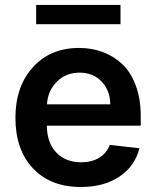

<svg xmlns="http://www.w3.org/2000/svg" viewBox="-20 -747 632 778"><path d="M468.3 -727.1V-648.9H126.5V-727.1ZM307.6 10.7Q184.6 10.7 113.5 -64.9Q42.5 -140.6 42.5 -269.5Q42.5 -396.5 113.3 -474.6Q184.1 -552.7 300.8 -552.7Q352.5 -552.7 396.7 -536.1Q440.9 -519.5 475.6 -486.8Q510.3 -454.1 530.3 -400.1Q550.3 -346.2 550.3 -276.9V-237.8H169.9Q170.4 -168.5 208.3 -128.9Q246.1 -89.4 309.1 -89.4Q351.1 -89.4 381.3 -107.4Q411.6 -125.5 424.8 -159.7L544.9 -146.5Q527.3 -74.2 464.4 -31.7Q401.4 10.7 307.6 10.7ZM170.4 -324.2H426.8Q426.3 -380.4 391.8 -416.5Q357.4 -452.6 302.7 -452.6Q246.6 -452.6 210 -415.5Q173.3 -378.4 170.4 -324.2Z"/></svg>

Font: Interop SemBd
Style: Regular
Weight: 600
Designer: Rasmus Andersson, Google, Jang Haemin
Foundry: jhaemin
Version: Version 1.007